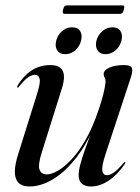

<svg xmlns="http://www.w3.org/2000/svg" viewBox="-20 -685 522 714"><path d="M445.5 -82Q447 -81.5 446.5 -79.8Q446 -78 444.5 -76Q418 -36 384.8 -13.8Q351.5 8.5 318.5 8.5Q296 8.5 284.2 -2Q272.5 -12.5 272.5 -34.5Q272.5 -50.5 279 -74.8Q285.5 -99 294.5 -124.2Q303.5 -149.5 311.2 -170.5Q319 -191.5 321 -201.5L324 -200Q297 -142 266.2 -102Q235.5 -62 204.8 -37.8Q174 -13.5 145 -2.5Q116 8.5 91.5 8.5Q61 8.5 47.8 -6.5Q34.5 -21.5 35.2 -48.5Q36 -75.5 47.5 -111.5L116.5 -331.5Q131.5 -378 127.2 -392.5Q123 -407 110 -407Q99.5 -407 85.5 -398Q71.5 -389 51.5 -364Q49 -360.5 47.8 -359.8Q46.5 -359 45 -359Q43.5 -360 43.8 -362Q44 -364 46 -368Q67.5 -403.5 97.8 -423.2Q128 -443 167.5 -443Q192 -443 204.2 -433Q216.5 -423 217.8 -403Q219 -383 209 -352.5L137 -123.5Q120.5 -73 126.8 -54.8Q133 -36.5 155 -36.5Q171 -36.5 194.2 -49.5Q217.5 -62.5 244.8 -91Q272 -119.5 298.5 -165.5Q325 -211.5 347 -277.5Q357.5 -308.5 362.8 -329.2Q368 -350 370.2 -362.8Q372.5 -375.5 372.5 -383.5Q372.5 -392 369 -397Q365.5 -402 365.5 -410Q365.5 -423.5 386.2 -433.2Q407 -443 442 -443Q466 -443 470.2 -432.2Q474.5 -421.5 467 -398.5L373 -113.5Q357.5 -66.5 360.5 -50Q363.5 -33.5 377.5 -33.5Q388.5 -33.5 402.5 -42.8Q416.5 -52 439 -78.5Q441 -80.5 442.8 -81.5Q444.5 -82.5 445.5 -82ZM222.5 -483.5Q202 -483.5 192.8 -497.8Q183.5 -512 189 -533.5Q194.5 -555.5 211 -569.5Q227.5 -583.5 248 -583.5Q269 -583.5 278 -569.5Q287 -555.5 281.5 -533.5Q276 -512 259.8 -497.8Q243.5 -483.5 222.5 -483.5ZM372.5 -483.5Q352 -483.5 342.8 -497.8Q333.5 -512 338.5 -533.5Q344 -555 360.8 -569.2Q377.5 -583.5 398 -583.5Q419 -583.5 428 -569.5Q437 -555.5 431.5 -533.5Q426 -512 409.5 -497.8Q393 -483.5 372.5 -483.5ZM214.5 -649Q217 -658.5 220 -661.8Q223 -665 229 -665H434Q440 -665 441.5 -662.2Q443 -659.5 440.5 -649.5Q438.5 -640.5 435.2 -637Q432 -633.5 426 -633.5H221Q215 -633.5 213.8 -637Q212.5 -640.5 214.5 -649Z"/></svg>

Font: Fraunces 120pt
Style: Italic
Weight: 400
Italic angle: -16°
Version: Version 1.000;[b76b70a41]